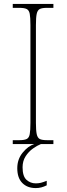

<svg xmlns="http://www.w3.org/2000/svg" viewBox="-20 -734 339 978"><path d="M45 0V-20H79Q104 -20 116 -26Q128 -32 131.5 -51Q135 -70 135 -108V-606Q135 -645 131.5 -663.5Q128 -682 116 -688Q104 -694 79 -694H45V-714H252V-694H219Q194 -694 182.5 -688Q171 -682 167 -663.5Q163 -645 163 -606V-108Q163 -70 167 -51Q171 -32 182.5 -26Q194 -20 219 -20H252V0ZM162 224Q119 224 93.5 198Q68 172 68 123Q68 77 95.5 43.5Q123 10 154 0H188Q170 7 148 22.5Q126 38 110.5 62Q95 86 95 118Q95 164 115 182Q135 200 162 200Q177 200 188.5 197Q200 194 218 187V210Q204 217 190.5 220.5Q177 224 162 224Z"/></svg>

Font: Noto Serif Ethiopic SemiCondensed Thin
Style: Regular
Weight: 100
Width: 4
Designer: Monotype Design Team
Foundry: Monotype Imaging Inc.
Version: Version 2.102; ttfautohint (v1.8.4.7-5d5b)